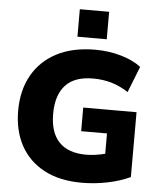

<svg xmlns="http://www.w3.org/2000/svg" viewBox="-61 -980 869 1044"><g transform="rotate(5 373.5 -458.5)"><path d="M424 11Q303 11 218.5 -34Q134 -79 90 -160Q46 -241 46 -349Q46 -461 92.5 -543.5Q139 -626 226 -671Q313 -716 436 -716Q510 -716 577 -696.5Q644 -677 686 -644L630 -502Q584 -532 537 -545.5Q490 -559 437 -559Q336 -559 286.5 -505Q237 -451 237 -349Q237 -247 287 -195Q337 -143 435 -143Q481 -143 538 -157V-268H397V-397H688V-43Q632 -17 563 -3Q494 11 424 11ZM332 -778V-928H492V-778Z"/></g></svg>

Font: Nunito Sans Black
Style: Regular
Weight: 900
Designer: Vernon Adams
Foundry: Vernon Adams
Version: Version 3.006; ttfautohint (v1.8.3)